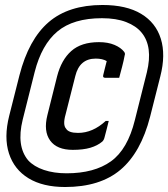

<svg xmlns="http://www.w3.org/2000/svg" viewBox="-20 -735 675 770"><path d="M391 -715Q487 -715 546 -679.5Q605 -644 625 -579.5Q645 -515 623 -429L582 -267Q545 -123 463 -54Q381 15 241 15Q152 15 94.5 -20Q37 -55 16 -119.5Q-5 -184 17 -271L58 -433Q95 -577 175 -646Q255 -715 391 -715ZM389 -662Q274 -662 210.5 -609Q147 -556 119 -446L71 -255Q45 -149 93 -92Q116 -67 156 -53.5Q196 -40 247 -40Q358 -40 425 -88Q492 -136 521 -254L569 -445Q594 -548 548 -604Q526 -631 486 -646.5Q446 -662 389 -662ZM377 -566Q413 -566 439 -555Q465 -544 478 -527Q483 -520 480 -513Q476 -491 470 -468.5Q464 -446 458 -423H402Q391 -423 394 -434Q397 -447 400.5 -460.5Q404 -474 408 -490Q391 -500 364 -500Q299 -500 282 -430L243 -276Q231 -234 245 -219Q255 -202 293 -202Q352 -202 404 -250H416Q412 -234 408 -217.5Q404 -201 400 -187Q397 -173 390 -167Q371 -151 342.5 -142.5Q314 -134 272 -134Q208 -134 181 -171.5Q154 -209 170 -273L209 -429Q226 -495 266 -530.5Q306 -566 377 -566Z"/></svg>

Font: Recursive Mn Lnr St Med
Style: Italic
Weight: 500
Italic angle: -15°
Monospace: yes
Version: Version 1.079;hotconv 1.0.112;makeotfexe 2.5.65598; ttfautoh